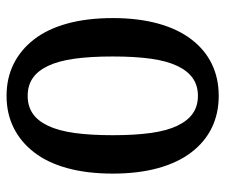

<svg xmlns="http://www.w3.org/2000/svg" viewBox="-72 -620 703 600"><g transform="rotate(90 280.0 -320.5)"><path d="M280 11Q225 11 180.5 -11Q136 -33 103.5 -75Q71 -117 54 -179Q37 -241 37 -321Q37 -400 54 -462Q71 -524 103.5 -566.5Q136 -609 180.5 -630.5Q225 -652 280 -652Q335 -652 379.5 -630.5Q424 -609 456.5 -566.5Q489 -524 506 -462Q523 -400 523 -321Q523 -241 506 -179Q489 -117 456.5 -75Q424 -33 379.5 -11Q335 11 280 11ZM280 -55Q312 -55 335 -70.5Q358 -86 373.5 -118.5Q389 -151 396 -201Q403 -251 403 -321Q403 -390 396 -440Q389 -490 373.5 -522.5Q358 -555 335 -571Q312 -587 280 -587Q248 -587 225 -571Q202 -555 186.5 -522.5Q171 -490 164 -440Q157 -390 157 -321Q157 -251 164 -201Q171 -151 186.5 -118.5Q202 -86 225 -70.5Q248 -55 280 -55Z"/></g></svg>

Font: Roboto Serif Medium
Style: Regular
Weight: 500
Designer: Greg Gazdowicz
Foundry: Commercial Type
Version: Version 1.008